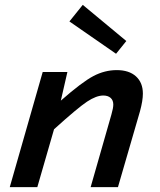

<svg xmlns="http://www.w3.org/2000/svg" viewBox="-20 -766 654 786"><path d="M497.1 -598.1 455.1 -545.9 264.2 -678.2 318.8 -746.1ZM255.9 -471.2 229 -354Q315.9 -430.2 362.3 -454.6Q408.7 -479 458 -479Q508.3 -479 536.6 -453.4Q564.9 -427.7 564.9 -382.8Q564.9 -354 553.2 -311L462.9 0H351.1L436 -296.9Q443.8 -323.7 443.8 -337.9Q443.8 -355.5 432.9 -365.2Q421.9 -375 402.8 -375Q374.5 -375 336.4 -349.9Q298.3 -324.7 201.2 -236.8L132.8 0H20L154.8 -471.2Z"/></svg>

Font: IntelOne Mono Medium
Style: Italic
Weight: 500
Italic angle: -16°
Designer: Fred Shallcrass
Foundry: Frere-Jones Type LLC
Version: Version 1.200;hotconv 1.1.0;makeotfexe 2.6.0;FJTRelease1.2